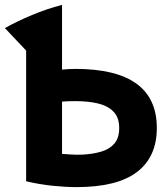

<svg xmlns="http://www.w3.org/2000/svg" viewBox="-37 -743 681 786"><path d="M272 -329Q324 -329 364 -319.5Q404 -310 427.5 -286Q451 -262 451 -219Q451 -178 431 -155Q411 -132 376.5 -122Q342 -112 300 -110Q275 -109 254.5 -110.5Q234 -112 217 -113V-327Q225 -328 240.5 -328.5Q256 -329 272 -329ZM217 -723Q155 -707 94 -681.5Q33 -656 -17 -628L70 -536V-1Q124 12 178 17.5Q232 23 276 23Q443 23 524 -39Q605 -101 605 -219Q605 -461 271 -461Q260 -461 242.5 -460Q225 -459 217 -458Z"/></svg>

Font: Repo Bold
Style: Bold
Weight: 700
Designer: Stefan Peev
Foundry: Context Ltd
Version: Version 1.502